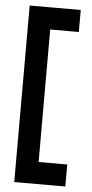

<svg xmlns="http://www.w3.org/2000/svg" viewBox="-56 -833 417 869"><g transform="rotate(5 152.5 -399.0)"><path d="M43 -800H48H145H275V-700H145V-98H275V2H145H43Z"/></g></svg>

Font: Serreria Sobria
Style: Medium
Weight: 500
Version: Version 001.000